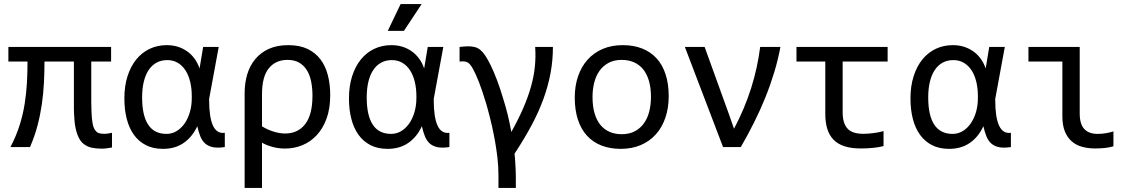

<svg xmlns="http://www.w3.org/2000/svg" viewBox="-20 -720 5538 940"><path d="M528.3 2V-69.8C522.5 -68.5 516.3 -67.4 509.8 -66.4C503.3 -65.4 496.4 -64.9 489.3 -64.9C480.1 -64.9 472.2 -65.9 465.3 -67.9C458.5 -69.8 452.1 -74.5 446.3 -82C440.4 -89.5 436.1 -100.8 433.3 -116C430.6 -131.1 428.8 -149.6 428 -171.4C427.2 -193.2 426.8 -209.3 426.8 -219.7V-418.9H523.9V-490.2H21V-418.9H114.7C114.7 -383.5 113.8 -348.6 111.8 -314.5C109.9 -280.3 106.2 -246.1 100.8 -211.9C95.5 -177.7 87.3 -143.1 76.4 -108.2C65.5 -73.2 50.5 -37.1 31.2 0H127C142.9 -37.1 155.4 -73.1 164.3 -107.9C173.3 -142.7 180.2 -177.3 185.1 -211.7C189.9 -246 193.3 -280.3 195.1 -314.5C196.9 -348.6 197.8 -383.5 197.8 -418.9H341.8V-185.3C341.8 -173.7 342.8 -155.4 344.7 -130.1C346.7 -104.9 351.5 -81.9 359.1 -61C366.8 -40.2 376.9 -25 389.4 -15.4C401.9 -5.8 415.5 0.5 430.2 3.4C444.8 6.3 460.4 7.8 477.1 7.8C485.5 7.8 494.1 7.2 502.7 6.1C511.3 5 519.9 3.6 528.3 2Z M588.9 -237.8C588.9 -201.3 592.8 -168 600.6 -137.7C608.4 -107.4 620.1 -81.5 635.7 -59.8C651.4 -38.2 671 -21.3 694.6 -9.3C718.2 2.8 745.9 8.8 777.8 8.8C817.5 8.8 851.4 -0.9 879.4 -20.3C907.4 -39.6 929.5 -66.9 945.8 -102.1C950 -83.5 955 -67.1 960.7 -52.7C966.4 -38.4 974.2 -26.8 984.1 -17.8C994.1 -8.9 1006.7 -2.8 1022 0.5C1037.3 3.7 1056.8 3.6 1080.6 0V-69.8C1054.5 -66.2 1035.2 -78 1022.7 -105C1010.2 -132 1003.9 -173.7 1003.9 -230V-235.8L1050.8 -490.2H974.6L957 -384.8C950.8 -403 942.5 -419.2 932.1 -433.3C921.7 -447.5 909.5 -459.5 895.5 -469.2C881.5 -479 866.2 -486.4 849.6 -491.5C833 -496.5 815.4 -499 796.9 -499C766.3 -499 738.3 -493 712.9 -481C687.5 -468.9 665.6 -451.6 647.2 -429C628.8 -406.3 614.5 -378.9 604.2 -346.7C594 -314.5 588.9 -278.2 588.9 -237.8ZM675.8 -243.2C675.8 -271.5 678.5 -296.9 683.8 -319.3C689.2 -341.8 697.1 -360.9 707.5 -376.7C717.9 -392.5 730.8 -404.6 746.1 -413.1C761.4 -421.5 779 -425.8 798.8 -425.8C818 -425.8 835.1 -421.4 850.1 -412.6C865.1 -403.8 877.7 -391.5 887.9 -375.7C898.2 -359.9 905.9 -341.2 911.1 -319.6C916.3 -297.9 918.9 -274.4 918.9 -249V-240.2C918.9 -215.2 915.8 -191.9 909.4 -170.4C903.1 -148.9 894.3 -130.3 883.1 -114.5C871.8 -98.7 858.7 -86.4 843.8 -77.6C828.8 -68.8 812.5 -64.5 794.9 -64.5C755.5 -64.5 725.8 -79.3 705.8 -109.1C685.8 -138.9 675.8 -183.6 675.8 -243.2Z M1596.7 -253.9C1596.7 -289.1 1592.9 -321.6 1585.2 -351.6C1577.6 -381.5 1565.5 -407.4 1549.1 -429.2C1532.6 -451 1511.5 -468.1 1485.6 -480.5C1459.7 -492.8 1428.4 -499 1391.6 -499C1354.8 -499 1323 -492.9 1296.1 -480.7C1269.3 -468.5 1247.1 -451.7 1229.5 -430.4C1211.9 -409.1 1198.9 -384.3 1190.4 -356C1182 -327.6 1177.7 -297.4 1177.7 -265.1V200.2H1262.7V-21.5C1276.4 -13.3 1293.2 -6.5 1313.2 -1C1333.3 4.6 1354 7.3 1375.5 7.3C1405.1 7.3 1433.3 1.9 1460 -9C1486.7 -19.9 1510.2 -36.3 1530.5 -58.1C1550.9 -79.9 1567 -107.1 1578.9 -139.6C1590.7 -172.2 1596.7 -210.3 1596.7 -253.9ZM1509.8 -252C1509.8 -189.5 1497.9 -142.9 1474.1 -112.3C1450.4 -81.7 1417.6 -66.4 1376 -66.4C1357.1 -66.4 1337.5 -69.7 1317.1 -76.4C1296.8 -83.1 1278.6 -91.5 1262.7 -101.6V-257.8C1262.7 -315.8 1273.8 -358.4 1296.1 -385.7C1318.4 -413.1 1349 -426.8 1387.7 -426.8C1410.2 -426.8 1429.1 -422.3 1444.6 -413.3C1460 -404.4 1472.7 -392 1482.4 -376.2C1492.2 -360.4 1499.2 -341.9 1503.4 -320.6C1507.6 -299.2 1509.8 -276.4 1509.8 -252Z M1688.5 -237.8C1688.5 -201.3 1692.4 -168 1700.2 -137.7C1708 -107.4 1719.7 -81.5 1735.4 -59.8C1751 -38.2 1770.6 -21.3 1794.2 -9.3C1817.8 2.8 1845.5 8.8 1877.4 8.8C1917.2 8.8 1951 -0.9 1979 -20.3C2007 -39.6 2029.1 -66.9 2045.4 -102.1C2049.6 -83.5 2054.6 -67.1 2060.3 -52.7C2066 -38.4 2073.8 -26.8 2083.7 -17.8C2093.7 -8.9 2106.3 -2.8 2121.6 0.5C2136.9 3.7 2156.4 3.6 2180.2 0V-69.8C2154.1 -66.2 2134.8 -78 2122.3 -105C2109.8 -132 2103.5 -173.7 2103.5 -230V-235.8L2150.4 -490.2H2074.2L2056.6 -384.8C2050.5 -403 2042.2 -419.2 2031.7 -433.3C2021.3 -447.5 2009.1 -459.5 1995.1 -469.2C1981.1 -479 1965.8 -486.4 1949.2 -491.5C1932.6 -496.5 1915 -499 1896.5 -499C1865.9 -499 1837.9 -493 1812.5 -481C1787.1 -468.9 1765.2 -451.6 1746.8 -429C1728.4 -406.3 1714.1 -378.9 1703.9 -346.7C1693.6 -314.5 1688.5 -278.2 1688.5 -237.8ZM1775.4 -243.2C1775.4 -271.5 1778.1 -296.9 1783.4 -319.3C1788.8 -341.8 1796.7 -360.9 1807.1 -376.7C1817.5 -392.5 1830.4 -404.6 1845.7 -413.1C1861 -421.5 1878.6 -425.8 1898.4 -425.8C1917.6 -425.8 1934.7 -421.4 1949.7 -412.6C1964.7 -403.8 1977.3 -391.5 1987.5 -375.7C1997.8 -359.9 2005.5 -341.2 2010.7 -319.6C2016 -297.9 2018.6 -274.4 2018.6 -249V-240.2C2018.6 -215.2 2015.4 -191.9 2009 -170.4C2002.7 -148.9 1993.9 -130.3 1982.7 -114.5C1971.4 -98.7 1958.3 -86.4 1943.4 -77.6C1928.4 -68.8 1912.1 -64.5 1894.5 -64.5C1855.1 -64.5 1825.4 -79.3 1805.4 -109.1C1785.4 -138.9 1775.4 -183.6 1775.4 -243.2ZM2044.4 -700.2H1941.4L1878.4 -568.8H1957.5ZM1649.4 -490.2Z M2446.3 -228C2434.9 -266.8 2423.8 -300.2 2413.1 -328.4C2402.3 -356.5 2392.2 -380.4 2382.6 -399.9C2373 -419.4 2364.1 -435.3 2356 -447.5C2347.8 -459.7 2339.5 -469.2 2331.1 -476.1C2322.6 -482.9 2313.6 -487.5 2304 -489.7C2294.4 -492 2284 -493.2 2272.9 -493.2C2260.6 -493.2 2246.3 -492.2 2230 -490.2V-418.5C2233.2 -418.8 2235.8 -419 2237.8 -419.2C2239.7 -419.4 2242.8 -419.4 2247.1 -419.4C2256.5 -419.4 2264.6 -417.3 2271.5 -413.1C2278.3 -408.9 2286.1 -399.3 2294.7 -384.3C2303.3 -369.3 2313.2 -347.6 2324.5 -319.1C2335.7 -290.6 2348.3 -252.9 2362.3 -206.1C2373.4 -166.3 2382 -132.6 2388.2 -104.7C2394.4 -76.9 2399.6 -51 2403.8 -27.1C2408 -3.2 2411.9 22.9 2415.3 51.3C2418.7 79.6 2420.4 110 2420.4 142.6V200.2H2505.4V142.6C2505.4 133.1 2505.1 122.9 2504.6 111.8C2504.2 100.7 2503.6 90.1 2502.9 79.8C2502.3 69.6 2501.6 60.2 2501 51.8C2500.3 43.3 2499.7 36.9 2499 32.7C2533.2 -19.7 2561.6 -67.2 2584.2 -109.9C2606.9 -152.5 2625.7 -194.7 2640.9 -236.6C2656 -278.4 2667.5 -320.1 2675.3 -361.8C2683.1 -403.5 2687 -446.3 2687 -490.2H2600.1C2602.4 -457.4 2601.9 -425.1 2598.6 -393.6C2595.4 -362 2589.1 -329.6 2579.8 -296.4C2570.6 -263.2 2558.1 -228.5 2542.5 -192.4C2526.9 -156.2 2507.2 -116.7 2483.4 -73.7C2477.9 -104.3 2472.1 -131.9 2466.1 -156.5C2460 -181.1 2453.5 -204.9 2446.3 -228Z M3253.9 -249C3253.9 -289.4 3248.8 -325.2 3238.5 -356.4C3228.3 -387.7 3213.5 -413.8 3194.1 -434.8C3174.7 -455.8 3151.1 -471.8 3123.3 -482.7C3095.5 -493.6 3064 -499 3028.8 -499C2992 -499 2959.1 -492.8 2930.2 -480.2C2901.2 -467.7 2876.6 -450.1 2856.4 -427.5C2836.3 -404.9 2820.8 -377.8 2810.1 -346.4C2799.3 -315 2793.9 -280.3 2793.9 -242.2C2793.9 -201.5 2799.1 -165.5 2809.3 -134.3C2819.6 -103 2834.4 -76.8 2853.8 -55.7C2873.1 -34.5 2896.7 -18.5 2924.6 -7.6C2952.4 3.3 2983.9 8.8 3019 8.8C3055.8 8.8 3088.7 2.5 3117.7 -10C3146.6 -22.5 3171.2 -40.1 3191.4 -62.7C3211.6 -85.4 3227.1 -112.5 3237.8 -144.3C3248.5 -176 3253.9 -210.9 3253.9 -249ZM3167 -245.1C3167 -220.7 3164.3 -197.5 3158.9 -175.5C3153.6 -153.6 3145.1 -134.3 3133.5 -117.7C3122 -101.1 3107.2 -87.8 3089.1 -77.9C3071 -68 3049.3 -63 3023.9 -63C3001.8 -63 2981.9 -66.8 2964.4 -74.5C2946.8 -82.1 2931.8 -93.5 2919.4 -108.6C2907.1 -123.8 2897.5 -142.7 2890.9 -165.5C2884.2 -188.3 2880.9 -214.8 2880.9 -245.1C2880.9 -269.2 2883.5 -292.2 2888.9 -314.2C2894.3 -336.2 2902.8 -355.5 2914.3 -372.1C2925.9 -388.7 2940.7 -401.9 2958.7 -411.9C2976.8 -421.8 2998.5 -426.8 3023.9 -426.8C3045.7 -426.8 3065.5 -422.9 3083.3 -415.3C3101 -407.6 3116 -396.2 3128.4 -381.1C3140.8 -366 3150.3 -347.1 3157 -324.5C3163.7 -301.8 3167 -275.4 3167 -245.1Z M3333 -490.2 3520 0H3606.9C3629.7 -39.4 3651.3 -79.4 3671.6 -120.1C3692 -160.8 3710.4 -201.7 3727.1 -242.9C3743.7 -284.1 3758.2 -325.4 3770.8 -366.9C3783.3 -408.4 3793.3 -449.5 3800.8 -490.2H3701.7C3693.2 -422.5 3678.5 -355.4 3657.5 -288.8C3636.5 -222.2 3608.6 -155.9 3573.7 -89.8L3546.9 -166L3429.7 -490.2Z M4305.7 -4.9V-78.1C4290.4 -73.9 4273.9 -70.6 4256.3 -68.4C4238.8 -66.1 4222.2 -64.9 4206.5 -64.9C4170.1 -64.9 4144.1 -73.6 4128.7 -91.1C4113.2 -108.5 4105.5 -134.8 4105.5 -169.9V-418.9H4325.7V-490.2H3879.4V-418.9H4020.5V-163.1C4020.5 -134.4 4023.8 -109.5 4030.5 -88.4C4037.2 -67.2 4047.5 -49.6 4061.5 -35.4C4075.5 -21.2 4093.4 -10.7 4115.2 -3.7C4137 3.3 4163.2 6.8 4193.8 6.8C4215 6.8 4235.4 5.9 4255.1 3.9C4274.8 2 4291.7 -1 4305.7 -4.9Z M4437.5 -237.8C4437.5 -201.3 4441.4 -168 4449.2 -137.7C4457 -107.4 4468.8 -81.5 4484.4 -59.8C4500 -38.2 4519.6 -21.3 4543.2 -9.3C4566.8 2.8 4594.6 8.8 4626.5 8.8C4666.2 8.8 4700 -0.9 4728 -20.3C4756 -39.6 4778.2 -66.9 4794.4 -102.1C4798.7 -83.5 4803.6 -67.1 4809.3 -52.7C4815 -38.4 4822.8 -26.8 4832.8 -17.8C4842.7 -8.9 4855.3 -2.8 4870.6 0.5C4885.9 3.7 4905.4 3.6 4929.2 0V-69.8C4903.2 -66.2 4883.9 -78 4871.3 -105C4858.8 -132 4852.5 -173.7 4852.5 -230V-235.8L4899.4 -490.2H4823.2L4805.7 -384.8C4799.5 -403 4791.2 -419.2 4780.8 -433.3C4770.3 -447.5 4758.1 -459.5 4744.1 -469.2C4730.1 -479 4714.8 -486.4 4698.2 -491.5C4681.6 -496.5 4664.1 -499 4645.5 -499C4614.9 -499 4586.9 -493 4561.5 -481C4536.1 -468.9 4514.2 -451.6 4495.8 -429C4477.5 -406.3 4463.1 -378.9 4452.9 -346.7C4442.6 -314.5 4437.5 -278.2 4437.5 -237.8ZM4524.4 -243.2C4524.4 -271.5 4527.1 -296.9 4532.5 -319.3C4537.8 -341.8 4545.7 -360.9 4556.2 -376.7C4566.6 -392.5 4579.4 -404.6 4594.7 -413.1C4610 -421.5 4627.6 -425.8 4647.5 -425.8C4666.7 -425.8 4683.8 -421.4 4698.7 -412.6C4713.7 -403.8 4726.3 -391.5 4736.6 -375.7C4746.8 -359.9 4754.6 -341.2 4759.8 -319.6C4765 -297.9 4767.6 -274.4 4767.6 -249V-240.2C4767.6 -215.2 4764.4 -191.9 4758.1 -170.4C4751.7 -148.9 4742.9 -130.3 4731.7 -114.5C4720.5 -98.7 4707.4 -86.4 4692.4 -77.6C4677.4 -68.8 4661.1 -64.5 4643.6 -64.5C4604.2 -64.5 4574.5 -79.3 4554.4 -109.1C4534.4 -138.9 4524.4 -183.6 4524.4 -243.2Z M5431.2 -3.9V-76.7C5420.1 -73.1 5407.9 -70.1 5394.5 -67.9C5381.2 -65.6 5367.7 -64.5 5354 -64.5C5325 -64.5 5303.1 -72.5 5288.3 -88.6C5273.5 -104.7 5266.1 -130 5266.1 -164.6V-490.2H5015.1V-418.9H5181.2V-150.9C5181.2 -121.9 5185.1 -97.4 5193.1 -77.4C5201.1 -57.4 5212.2 -41.1 5226.3 -28.6C5240.5 -16 5257.3 -7 5276.9 -1.5C5296.4 4.1 5317.9 6.8 5341.3 6.8C5358.2 6.8 5374.4 6 5389.9 4.4C5405.4 2.8 5419.1 0 5431.2 -3.9Z"/></svg>

Font: CodeNewRoman Nerd Font Mono
Style: Regular
Weight: 400
Monospace: yes
Designer: Sam Radian
Foundry: Code New Roman
Version: Version 2.00 November 29, 2014;Nerd Fonts 3.2.1